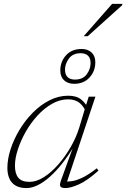

<svg xmlns="http://www.w3.org/2000/svg" viewBox="-20 -946 642 976"><path d="M291.5 -33 353 -202.5H356Q327 -154 296 -114.8Q265 -75.5 233.5 -47.5Q202 -19.5 172 -4.8Q142 10 115 10Q80.5 10 59 -2.8Q37.5 -15.5 27.5 -38.8Q17.5 -62 17.5 -92Q17.5 -136.5 33.5 -186.5Q49.5 -236.5 78.5 -285Q107.5 -333.5 146.5 -373Q185.5 -412.5 231.5 -436Q277.5 -459.5 327 -459.5Q370 -459.5 394.2 -439Q418.5 -418.5 433.5 -385L419.5 -372Q406 -405.5 384 -423.2Q362 -441 326.5 -441Q284.5 -441 244.8 -418.5Q205 -396 170.8 -358.8Q136.5 -321.5 111 -276.5Q85.5 -231.5 70.8 -186.5Q56 -141.5 56 -104Q56 -62.5 73.5 -42Q91 -21.5 130 -21.5Q165 -21.5 203 -45.5Q241 -69.5 276.2 -109.8Q311.5 -150 339.8 -199.2Q368 -248.5 383.5 -299.5L414 -401L431 -454.5H465L316.5 -10L305.5 -23.5Q323 -22 345.8 -25.2Q368.5 -28.5 399.5 -43.2Q430.5 -58 472 -90.5L480.5 -78.5Q422.5 -27 380.5 -8.5Q338.5 10 312.5 10Q290 10 286.2 0.2Q282.5 -9.5 291.5 -33ZM394.5 -697Q426.5 -697 445.5 -679.2Q464.5 -661.5 464.5 -629.5Q464.5 -584.5 435.2 -552.2Q406 -520 357 -520Q325 -520 305.8 -537.8Q286.5 -555.5 286.5 -587.5Q286.5 -633 315.8 -665Q345 -697 394.5 -697ZM361 -541.5Q401 -541.5 420.8 -568.2Q440.5 -595 440.5 -625.5Q440.5 -650 427.5 -662.8Q414.5 -675.5 390 -675.5Q350.5 -675.5 330.5 -648.8Q310.5 -622 310.5 -591.5Q310.5 -567 323.5 -554.2Q336.5 -541.5 361 -541.5ZM405.5 -762 550 -926.5H602L601 -919.5L426 -762Z"/></svg>

Font: Newsreader ExtraLight
Style: Italic
Weight: 250
Italic angle: -17°
Designer: Hugues Gentile
Foundry: Production Type
Version: Version 1.003